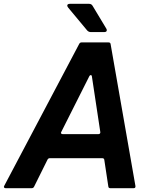

<svg xmlns="http://www.w3.org/2000/svg" viewBox="-58 -985 788 1005"><path d="M-29 0Q-34 0 -36.5 -3.5Q-39 -7 -36 -12L357 -756Q361 -763 369 -763H510Q520 -763 521 -754L651 -11V-9Q651 0 642 0H519Q510 0 509 -9L488 -148Q487 -157 477 -157H203Q195 -157 191 -150L120 -7Q116 0 108 0ZM458 -283Q462 -283 465 -286Q468 -289 467 -294L423 -585Q422 -592 417 -592Q413 -592 410 -587L263 -295L261 -290Q261 -287 263.5 -285Q266 -283 270 -283ZM418 -817Q406 -817 398 -826L299 -945Q294 -952 294 -955Q294 -965 308 -965H408Q421 -965 427 -954L498 -836Q501 -832 501 -827Q501 -817 487 -817Z"/></svg>

Font: Open Sauce Two
Style: Bold Italic
Weight: 700
Italic angle: -10°
Designer: Alfredo Marco Pradil
Foundry: Creative Sauce Fz LLC
Version: Version 1.477